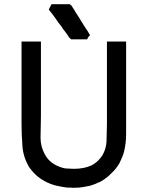

<svg xmlns="http://www.w3.org/2000/svg" viewBox="-20 -897 701 909"><path d="M379.9 -710.9H371.1H361.3H351.6H344.7H337.9H331.1H325.2H316.4L310.5 -716.8L309.6 -717.8L307.6 -718.8L306.6 -720.7Q302.7 -726.6 300.3 -730.5Q297.9 -734.4 293.9 -739.3Q289.1 -747.1 281.2 -755.9L269.5 -773.4Q262.7 -782.2 254.9 -792Q250 -799.8 243.7 -808.6Q237.3 -817.4 231 -826.2Q224.6 -835 210.9 -851.6L216.8 -863.3L218.8 -867.2L223.6 -877H236.3H245.1H256.8H269.5H278.3H287.1H294.9H302.7H310.5Q318.4 -870.1 319.8 -868.7Q321.3 -867.2 322.3 -864.3Q331.1 -851.6 337.9 -838.9L354.5 -813.5L365.2 -795.9Q371.1 -787.1 386.7 -761.7Q393.6 -752.9 406.2 -730.5L397.5 -720.7L392.6 -710.9ZM173.8 -346.7 171.9 -245.1Q171.9 -203.1 192.4 -166Q208 -136.7 235.4 -120.1Q263.7 -103.5 290 -99.6Q318.4 -97.7 329.1 -97.7Q351.6 -97.7 374 -101.6Q394.5 -105.5 414.1 -114.3Q445.3 -130.9 465.8 -163.1Q483.4 -195.3 484.4 -229.5Q485.4 -269.5 486.3 -310.5V-700.2H503.9H506.8H509.8H519.5H529.3H536.1H543H550.8H559.6H577.1V-262.7Q577.1 -218.8 567.4 -179.7Q561.5 -156.2 545.9 -125Q529.3 -96.7 506.8 -76.2Q485.4 -53.7 459 -39.1Q455.1 -35.2 446.3 -33.2Q430.7 -25.4 420.9 -22.5Q402.3 -15.6 395.5 -15.6Q369.1 -9.8 353.5 -8.8Q335 -7.8 327.1 -7.8Q319.3 -7.8 313.5 -8.8H298.8H297.9Q269.5 -12.7 244.1 -18.6Q188.5 -33.2 148.4 -70.3Q129.9 -87.9 114.3 -111.3V-112.3Q87.9 -160.2 85.9 -210.9Q82 -259.8 82 -310.5V-700.2H100.6H103.5H106.4H116.2H125H131.8H139.6H147.5H155.3H173.8Z"/></svg>

Font: LeFont
Style: Default
Weight: 400
Designer: Leryon MEDIA
Version: Version 1.0